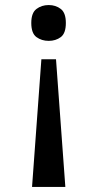

<svg xmlns="http://www.w3.org/2000/svg" viewBox="-20 -561 386 761"><path d="M202 -326 239 180H107L144 -326ZM173 -541Q201 -541 221 -525.5Q241 -510 241 -470Q241 -429 221 -414Q201 -399 173 -399Q145 -399 124.5 -414Q104 -429 104 -470Q104 -510 124.5 -525.5Q145 -541 173 -541Z"/></svg>

Font: Noto Serif NP Hmong Medium
Style: Regular
Weight: 500
Designer: Dalton Maag Ltd
Foundry: Dalton Maag Ltd
Version: Version 1.001; ttfautohint (v1.8.4.7-5d5b)